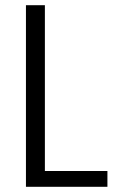

<svg xmlns="http://www.w3.org/2000/svg" viewBox="-20 -720 442 740"><path d="M136 -61H394V0H80V-700H153V-13Z"/></svg>

Font: Pathway Extreme SemiCondensed Light
Style: Regular
Weight: 300
Width: 4
Version: Version 1.001;gftools[0.9.26]